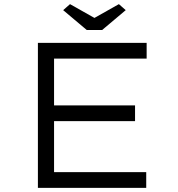

<svg xmlns="http://www.w3.org/2000/svg" viewBox="-20 -907 861 927"><path d="M163 0V-700H688V-624H241V-76H686V0ZM204 -322V-398H632V-322ZM399 -762 285 -858 318 -887 451 -812H421L554 -887L587 -858L473 -762Z"/></svg>

Font: Lexend Peta Light
Style: Regular
Weight: 300
Version: Version 1.007